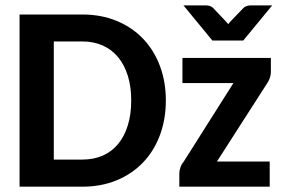

<svg xmlns="http://www.w3.org/2000/svg" viewBox="-20 -703 1068 723"><path d="M53.7 0ZM604.5 -324.7Q604.5 -253.4 582 -193.6Q559.6 -133.8 518.3 -90.8Q477.1 -47.9 418.9 -23.9Q360.8 0 290 0H53.7V-648.4H290Q360.8 -648.4 418.9 -624.5Q477.1 -600.6 518.3 -557.6Q559.6 -514.6 582 -455.1Q604.5 -395.5 604.5 -324.7ZM474.1 -324.7Q474.1 -376.5 461.4 -417.5Q448.7 -458.5 425 -487.3Q401.4 -516.1 367.2 -531.5Q333 -546.9 290 -546.9H182.6V-102.1H290Q333 -102.1 367.2 -117.2Q401.4 -132.3 425 -161.1Q448.7 -189.9 461.4 -231.2Q474.1 -272.5 474.1 -324.7ZM1000 -434.1Q1000 -420.4 995.6 -408.2Q991.2 -396 984.9 -387.7L796.9 -94.7H995.6V0H655.3V-51.3Q655.3 -59.6 659.2 -71.8Q663.1 -84 671.4 -93.8L858.9 -390.1H667V-484.9H1000ZM670.9 -682.6H756.8Q764.2 -682.6 770.8 -680.2Q777.3 -677.7 781.2 -674.3L828.6 -624.5Q834 -618.7 839.4 -612.3Q842.3 -615.7 845 -618.9Q847.7 -622.1 850.6 -625L897.5 -673.8Q900.9 -677.2 908 -679.9Q915 -682.6 922.4 -682.6H1004.9L896 -550.3H779.8Z"/></svg>

Font: Carlito
Style: Bold
Weight: 700
Designer: Lukasz Dziedzic
Foundry: tyPoland Lukasz Dziedzic
Version: Version 1.104